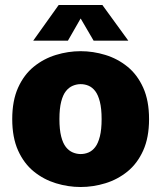

<svg xmlns="http://www.w3.org/2000/svg" viewBox="-20 -737 645 769"><path d="M303 12Q253 12 204 -3Q155 -18 115.5 -50Q76 -82 52.5 -134Q29 -186 29 -260Q29 -334 52.5 -386Q76 -438 115.5 -470Q155 -502 204 -517Q253 -532 303 -532Q353 -532 402 -517Q451 -502 490.5 -470Q530 -438 553.5 -386Q577 -334 577 -260Q577 -186 553.5 -134Q530 -82 490.5 -50Q451 -18 402 -3Q353 12 303 12ZM303 -120Q320 -120 335 -126.5Q350 -133 361.5 -148Q373 -163 380 -190.5Q387 -218 387 -260Q387 -302 380 -329.5Q373 -357 361.5 -372Q350 -387 335 -393.5Q320 -400 303 -400Q287 -400 271.5 -393.5Q256 -387 244 -372Q232 -357 225 -329.5Q218 -302 218 -260Q218 -218 225 -190.5Q232 -163 244 -148Q256 -133 271.5 -126.5Q287 -120 303 -120ZM113 -574 215 -717H390L494 -574H355L303 -663L252 -574Z"/></svg>

Font: Murecho Thin ExtraBold
Style: Regular
Weight: 800
Version: Version 1.010